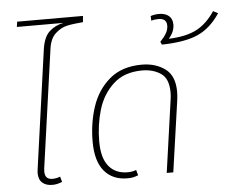

<svg xmlns="http://www.w3.org/2000/svg" viewBox="-57 -913 1218 991"><g transform="rotate(-5 552.0 -417.5)"><path d="M408 -845 405 -813Q354 -809 322 -802Q290 -795 261.5 -769Q233 -743 226 -690L140 -78Q139 -72 139 -62Q139 -21 178 -21Q199 -21 218 -29L226 -1Q200 10 175 10Q142 10 123 -7Q104 -24 104 -58Q104 -64 106 -78L192 -693Q201 -754 230.5 -781.5Q260 -809 304 -818H63L67 -845Z M401 -194Q401 -290 429 -374.5Q457 -459 521 -513.5Q585 -568 688 -568Q759 -568 808.5 -532Q858 -496 858 -413Q858 -394 855 -371L802 0H768L821 -375Q824 -395 824 -412Q824 -484 784 -511Q744 -538 688 -538Q594 -538 537.5 -485.5Q481 -433 458 -355Q435 -277 435 -192Q435 -106 470 -63.5Q505 -21 567 -21Q593 -21 612 -29L620 -1Q605 5 593.5 7.5Q582 10 564 10Q487 10 444 -41.5Q401 -93 401 -194Z M1104 -798Q1054 -723 986.5 -693.5Q919 -664 801 -662L794 -677Q816 -700 826.5 -719Q837 -738 837 -757Q837 -795 795 -795Q775 -795 757 -790L756 -814Q777 -821 800 -821Q831 -821 850 -805.5Q869 -790 869 -760Q869 -723 839 -689Q928 -692 982.5 -720Q1037 -748 1079 -811Z"/></g></svg>

Font: FiraGO UltraLight
Style: Italic
Weight: 200
Italic angle: -8°
Designer: bBox Type GmbH
Foundry: bBox Type GmbH
Version: Version 1.001